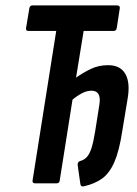

<svg xmlns="http://www.w3.org/2000/svg" viewBox="-20 -675 506 707"><path d="M289 11Q278 14 276 3L266 -67Q265 -79 275 -82Q290 -86 300 -97Q310 -108 317 -130Q324 -152 330 -189L346 -290Q354 -341 317 -341Q300 -341 282.5 -332Q265 -323 247 -308L200 -11Q199 0 189 0H109Q98 0 100 -11L187 -561H85Q74 -561 76 -572L88 -644Q90 -655 99 -655H411Q423 -655 421 -644L410 -572Q408 -561 398 -561H288L260 -389Q285 -407 314 -421Q343 -435 378 -435Q423 -435 441.5 -403Q460 -371 450 -312L430 -191Q419 -119 401 -78Q383 -37 356 -17.5Q329 2 289 11Z"/></svg>

Font: Sofia Sans Extra Condensed
Style: Bold Italic
Weight: 700
Italic angle: -9°
Designer: Botio Nikoltchev, Ani Petrova
Foundry: lettersoup
Version: Version 4.101